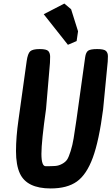

<svg xmlns="http://www.w3.org/2000/svg" viewBox="-20 -1044 627 1080"><path d="M411 -813 362 -792 226 -964 342 -1024 380 -992 419 -868ZM237 -109Q272 -109 291.5 -110.5Q311 -112 330 -122.5Q349 -133 358 -147Q367 -161 377.5 -194.5Q388 -228 394 -265Q400 -302 410 -370L459 -722Q463 -750 476 -759Q489 -768 527 -768Q565 -768 576 -757.5Q587 -747 587 -728Q587 -709 586 -698L560 -429Q537 -252 502 -157Q467 -62 412.5 -23Q358 16 265 16Q131 16 92 -68Q70 -115 70 -194Q70 -273 84 -370L130 -700Q136 -743 150 -755.5Q164 -768 203 -768Q242 -768 252 -756.5Q262 -745 262 -725Q262 -705 261 -690L239 -431Q213 -248 213 -178.5Q213 -109 237 -109Z"/></svg>

Font: Chau Philomene One
Style: Italic
Weight: 400
Designer: Vicente Lamonaca
Foundry: TipoType
Version: Version 1.002